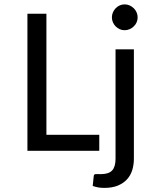

<svg xmlns="http://www.w3.org/2000/svg" viewBox="-20 -706 700 899"><path d="M108.4 0ZM197.3 -74.7H444.8V0H108.4V-641.6H197.3ZM606.9 -475.1V37.1Q606.9 65.9 599.1 90.8Q591.3 115.7 574.5 134Q557.6 152.3 531.5 163.1Q505.4 173.8 468.8 173.8Q453.1 173.8 440.2 171.6Q427.2 169.4 414.1 164.6L418.9 118.7Q419.4 114.3 421.1 112.1Q422.9 109.9 426.5 109.4Q430.2 108.9 436.3 109.1Q442.4 109.4 451.7 109.4Q488.8 109.4 504.9 92.3Q521 75.2 521 37.1V-475.1ZM624.5 -624.5Q624.5 -612.3 619.6 -601.3Q614.7 -590.3 606.2 -582.3Q597.7 -574.2 586.7 -569.3Q575.7 -564.5 563.5 -564.5Q551.3 -564.5 540.5 -569.3Q529.8 -574.2 521.7 -582.3Q513.7 -590.3 508.8 -601.3Q503.9 -612.3 503.9 -624.5Q503.9 -637.2 508.8 -648.2Q513.7 -659.2 521.7 -667.5Q529.8 -675.8 540.5 -680.7Q551.3 -685.5 563.5 -685.5Q575.7 -685.5 586.7 -680.7Q597.7 -675.8 606.2 -667.5Q614.7 -659.2 619.6 -648.2Q624.5 -637.2 624.5 -624.5Z"/></svg>

Font: Carlito
Style: Regular
Weight: 400
Designer: Lukasz Dziedzic
Foundry: tyPoland Lukasz Dziedzic
Version: Version 1.104